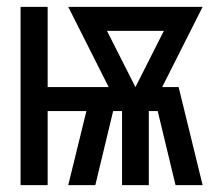

<svg xmlns="http://www.w3.org/2000/svg" viewBox="-20 -540 640 560"><path d="M40 0V-520H119V-286H297L179 -520H571L453 -286H501L571 0H492L440 -216H414V0H336V-216H310L258 0H179L232 -216H119V0ZM375 -286 458 -450H292Z"/></svg>

Font: Zed Mono Extended
Style: Regular
Weight: 400
Width: 7
Monospace: yes
Designer: Belleve Invis
Foundry: Belleve Invis
Version: Version 1.0.0; ttfautohint (v1.8.4)